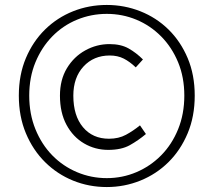

<svg xmlns="http://www.w3.org/2000/svg" viewBox="-20 -743 862 775"><path d="M411 12Q339 12 275 -14Q211 -40 162 -88.5Q113 -137 84.5 -205Q56 -273 56 -357Q56 -441 84.5 -508.5Q113 -576 162 -624Q211 -672 275 -697.5Q339 -723 411 -723Q482 -723 546.5 -697.5Q611 -672 660 -624Q709 -576 737.5 -508.5Q766 -441 766 -357Q766 -273 737.5 -205Q709 -137 660 -88.5Q611 -40 546.5 -14Q482 12 411 12ZM411 -24Q474 -24 530.5 -48Q587 -72 630.5 -116Q674 -160 699 -221.5Q724 -283 724 -357Q724 -431 699 -491.5Q674 -552 630.5 -596Q587 -640 530.5 -663.5Q474 -687 411 -687Q348 -687 291 -663.5Q234 -640 191 -596Q148 -552 123 -491.5Q98 -431 98 -357Q98 -283 123 -221.5Q148 -160 191 -116Q234 -72 291 -48Q348 -24 411 -24ZM417 -138Q364 -138 319.5 -164Q275 -190 248.5 -239Q222 -288 222 -357Q222 -421 250 -467.5Q278 -514 324 -539.5Q370 -565 422 -565Q468 -565 499 -547.5Q530 -530 557 -503L528 -471Q504 -494 479.5 -506.5Q455 -519 423 -519Q358 -519 317 -474.5Q276 -430 276 -357Q276 -276 315 -229.5Q354 -183 420 -183Q459 -183 488.5 -199Q518 -215 545 -237L569 -202Q538 -176 504 -157Q470 -138 417 -138Z"/></svg>

Font: Noto Sans KR Thin Light
Style: Regular
Weight: 300
Version: Version 2.004-H2;hotconv 1.0.118;makeotfexe 2.5.65603